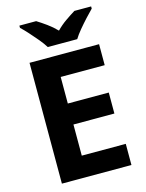

<svg xmlns="http://www.w3.org/2000/svg" viewBox="-136 -1015 832 1096"><g transform="rotate(-15 280.0 -467.0)"><path d="M501 0H90V-714H501V-590H241V-433H483V-309H241V-125H501ZM214 -774Q200 -797 177.5 -824Q155 -851 131.5 -877Q108 -903 89 -921V-934H188Q214 -918 244 -896.5Q274 -875 300 -848Q326 -875 357 -896.5Q388 -918 414 -934H513V-921Q495 -903 471 -877Q447 -851 424.5 -824Q402 -797 388 -774Z"/></g></svg>

Font: Noto Sans Adlam Unjoined
Style: Regular
Weight: 400
Designer: Mark Jamra, Neil Patel
Foundry: JamraPatel LLC
Version: Version 3.001